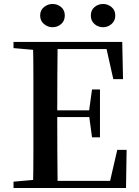

<svg xmlns="http://www.w3.org/2000/svg" viewBox="-20 -946 700 966"><path d="M244 -809Q221 -809 201.5 -825Q182 -841 182 -868Q182 -895 201.5 -910.5Q221 -926 244 -926Q269 -926 287.5 -910.5Q306 -895 306 -868Q306 -841 287.5 -825Q269 -809 244 -809ZM499 -809Q474 -809 455.5 -825Q437 -841 437 -868Q437 -895 455.5 -910.5Q474 -926 499 -926Q522 -926 541 -910.5Q560 -895 560 -868Q560 -841 541 -825Q522 -809 499 -809ZM48 0V-32L195 -45H208V0ZM146 0Q148 -85 148 -170.5Q148 -256 148 -342V-393Q148 -479 148 -564.5Q148 -650 146 -735H270Q269 -651 268.5 -564Q268 -477 268 -384V-359Q268 -261 268.5 -173.5Q269 -86 270 0ZM208 0V-36H587L527 -6L570 -192H617L614 0ZM208 -357V-391H452V-357ZM443 -255 428 -366V-387L443 -496H483V-255ZM48 -704V-735H208V-691H195ZM550 -548 509 -731 568 -699H208V-735H595L599 -548Z"/></svg>

Font: Noto Serif SC ExtraLight SemiBold
Style: Regular
Weight: 600
Version: Version 2.002-H1;hotconv 1.1.0;makeotfexe 2.6.0